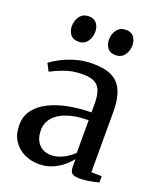

<svg xmlns="http://www.w3.org/2000/svg" viewBox="-142 -847 788 945"><g transform="rotate(20 252.0 -374.0)"><path d="M174.5 10Q134 10 98.8 -6.5Q63.5 -23 41.5 -56Q19.5 -89 19.5 -139Q19.5 -187.5 47 -221.5Q74.5 -255.5 120 -276.8Q165.5 -298 221 -307.8Q276.5 -317.5 332.5 -318V-361.5Q332.5 -402 323.8 -428Q315 -454 292.8 -466.8Q270.5 -479.5 229.5 -479.5Q175.5 -479.5 133.5 -463.8Q91.5 -448 65.5 -434L45 -473Q59 -484.5 90.2 -501.8Q121.5 -519 165 -532.2Q208.5 -545.5 258 -545.5Q321.5 -545.5 359.8 -525.8Q398 -506 415.2 -464.5Q432.5 -423 432.5 -358V-41L487 -40V-7Q476 -4 459.5 -0.5Q443 3 424.5 5.5Q406 8 388.5 8Q362 8 349.5 -0.2Q337 -8.5 337 -36V-75Q326.5 -60.5 303.8 -40.2Q281 -20 248.2 -5Q215.5 10 174.5 10ZM216.5 -52Q246.5 -52 277.2 -67Q308 -82 332.5 -106V-277Q267.5 -276.5 221.8 -261Q176 -245.5 152 -217.2Q128 -189 128 -151.5Q128 -118.5 139.8 -96.2Q151.5 -74 171.5 -63Q191.5 -52 216.5 -52ZM151 -623Q123.5 -623 109.8 -641Q96 -659 96 -685Q96 -713.5 112.5 -735.8Q129 -758 158.5 -758H159.5Q187 -758 200.8 -740Q214.5 -722 214.5 -696Q214.5 -667.5 198.2 -645.2Q182 -623 152 -623ZM345.5 -623Q318 -623 304.2 -641Q290.5 -659 290.5 -685Q290.5 -713.5 307 -735.8Q323.5 -758 353.5 -758H354Q382 -758 395.5 -740Q409 -722 409 -696Q409 -667.5 392.8 -645.2Q376.5 -623 346.5 -623Z"/></g></svg>

Font: Merriweather 72pt
Style: Regular
Weight: 400
Version: Version 2.100